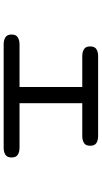

<svg xmlns="http://www.w3.org/2000/svg" viewBox="224 -784 552 1040"><g transform="rotate(90 500.0 -264.0)"><path d="M219.7 -7.8Q198.2 -7.8 182.6 -17.1Q167 -26.4 167 -50.8Q167 -75.2 182.6 -84.5Q198.2 -93.8 219.7 -93.8H451.2V-433.6H283.2Q261.7 -433.6 246.6 -442.9Q231.4 -452.1 231.4 -476.6Q231.4 -501 246.6 -510.3Q261.7 -519.5 283.2 -519.5H716.8Q739.3 -519.5 754.4 -510.3Q769.5 -501 769.5 -476.6Q769.5 -452.1 754.4 -442.9Q739.3 -433.6 716.8 -433.6H539.1V-93.8H780.3Q802.7 -93.8 817.9 -84.5Q833 -75.2 833 -50.8Q833 -26.4 817.9 -17.1Q802.7 -7.8 780.3 -7.8Z"/></g></svg>

Font: Kosugi Maru
Style: Regular
Weight: 400
Designer: MOTOYA
Version: Version 4.002